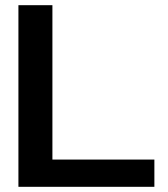

<svg xmlns="http://www.w3.org/2000/svg" viewBox="-20 -720 647 740"><path d="M51 0V-700H182V-105H575V0Z"/></svg>

Font: Panamera
Style: Bold
Weight: 700
Designer: Bastien Sozeau
Foundry: NBR — Bastien Sozeau
Version: Version 3.002; ttfautohint (v1.8.4.7-5d5b);gftools[0.9.33]